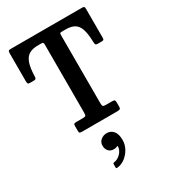

<svg xmlns="http://www.w3.org/2000/svg" viewBox="-254 -875 1193 1341"><g transform="rotate(-30 342.0 -204.5)"><path d="M174.5 -22V-59.5Q174.5 -72 179.2 -75.5Q184 -79 196 -79H248.5Q267 -79 271.8 -84Q276.5 -89 276.5 -108V-654.5Q276.5 -667 273.8 -671.5Q271 -676 258.5 -676H230Q188 -676 160.8 -660.2Q133.5 -644.5 119.8 -606Q106 -567.5 104.5 -500Q104 -486.5 100 -481.8Q96 -477 81.5 -477H53.5Q40 -477 36.8 -482.8Q33.5 -488.5 33.5 -501V-723Q33.5 -739.5 36.8 -744.8Q40 -750 57 -750H630Q643.5 -750 647 -745.5Q650.5 -741 650.5 -726.5V-496.5Q650.5 -483 646 -480Q641.5 -477 628 -477H602Q586 -477 582.8 -482.5Q579.5 -488 579 -501.5Q577.5 -569 564.8 -607Q552 -645 525.5 -660.5Q499 -676 456 -676H424Q411.5 -676 409.5 -671.5Q407.5 -667 407.5 -654.5V-111Q407.5 -90.5 412 -84.8Q416.5 -79 436.5 -79H486Q502 -79 505.8 -74Q509.5 -69 509.5 -53.5V-23Q509.5 -7 502.5 -3.5Q495.5 0 480.5 0H198.5Q183.5 0 179 -3.5Q174.5 -7 174.5 -22ZM272 156Q272 129 292.5 111.8Q313 94.5 341 94.5Q372.5 94.5 393.2 118.2Q414 142 414 192Q414 227.5 396.2 260.2Q378.5 293 349.5 315.2Q320.5 337.5 286 341Q280.5 341.5 278 340.5Q275.5 339.5 275.5 333V306.5Q275.5 298.5 285.5 297Q315.5 293 338.8 268.5Q362 244 363.5 213.5Q363 207.5 355.5 212Q346.5 217.5 329 217.5Q303 217.5 287.5 200.5Q272 183.5 272 156Z"/></g></svg>

Font: Besley* Narrow Semi
Style: Regular
Weight: 600
Width: 4
Designer: Owen Earl
Foundry: indestructible type*
Version: Version 3.000; ttfautohint (v1.8.3)